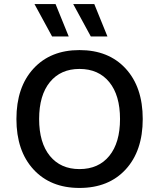

<svg xmlns="http://www.w3.org/2000/svg" viewBox="-20 -917 785 947"><path d="M254 -897 319 -737H237L150 -897ZM445 -897 510 -737H428L341 -897ZM372 -670Q516 -670 600 -578.5Q684 -487 684 -330Q684 -173 600 -81.5Q516 10 372 10Q229 10 145 -81.5Q61 -173 61 -330Q61 -487 145 -578.5Q229 -670 372 -670ZM372 -577Q279 -577 226 -512Q173 -447 173 -330Q173 -213 226 -148Q279 -83 372 -83Q466 -83 519 -148Q572 -213 572 -330Q572 -447 519 -512Q466 -577 372 -577Z"/></svg>

Font: Elaine Sans Medium
Style: Regular
Weight: 500
Designer: Wei Huang
Foundry: Wei Huang
Version: Version 2.001;PS 002.001;hotconv 1.0.88;makeotf.lib2.5.64775